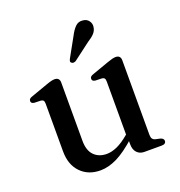

<svg xmlns="http://www.w3.org/2000/svg" viewBox="-128 -803 862 922"><g transform="rotate(-20 303.0 -342.0)"><path d="M406 -58V-90.5L403.5 -93.5V-379Q403.5 -390.5 399.8 -395.5Q396 -400.5 387 -401.5L353 -402.5Q344.5 -404 341 -407.5Q337.5 -411 337.5 -417Q337.5 -423.5 341.8 -427.8Q346 -432 357 -435.5L440 -465Q455.5 -470.5 465.5 -473Q475.5 -475.5 483.5 -475.5Q496 -475.5 502.2 -468.8Q508.5 -462 508.5 -450V-68.5Q508.5 -55 513.5 -48.2Q518.5 -41.5 528.5 -39L551 -34Q560 -31.5 564.2 -27.2Q568.5 -23 568.5 -16.5Q568.5 -9 563 -4.5Q557.5 0 546 0H457.5Q434.5 0 420.2 -15.2Q406 -30.5 406 -58ZM91.5 -136V-379Q91.5 -390.5 87.8 -395.5Q84 -400.5 75 -401.5L41 -402.5Q32.5 -404 29 -407.5Q25.5 -411 25.5 -417Q25.5 -423.5 29.8 -427.8Q34 -432 45 -435.5L128 -465Q144.5 -471 154.2 -473.2Q164 -475.5 170.5 -475.5Q184 -475.5 190.2 -468.8Q196.5 -462 196.5 -450V-152Q196.5 -102 221 -77.2Q245.5 -52.5 285.5 -52.5Q310.5 -52.5 339 -65.2Q367.5 -78 400.5 -106L422 -124L441 -104.5L419.5 -85.5Q360 -32 315.5 -10.2Q271 11.5 230.5 11.5Q168 11.5 129.8 -28.2Q91.5 -68 91.5 -136ZM328 -639Q342 -666.5 357.5 -682Q373 -697.5 396 -694.5Q416 -692.5 426 -678.2Q436 -664 433.5 -648Q431.5 -630 419 -616.2Q406.5 -602.5 384.5 -589L296.5 -522.5Q291 -519.5 284.8 -519.2Q278.5 -519 274.5 -523Q269.5 -527 270.8 -532.5Q272 -538 275 -543.5Z"/></g></svg>

Font: Fraunces Wonky
Style: Regular
Weight: 400
Version: Version 1.000;[b76b70a41]